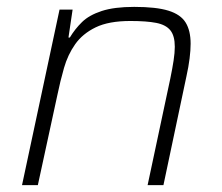

<svg xmlns="http://www.w3.org/2000/svg" viewBox="-20 -538 645 558"><path d="M44 0 153 -510H191L179 -429H183Q198 -454 218.5 -474Q239 -494 275.5 -506Q312 -518 370 -518Q434 -518 469.5 -507Q505 -496 519.5 -472.5Q534 -449 534 -411Q534 -392 531 -368Q528 -344 522 -317L455 0H409L475 -310Q481 -339 484.5 -362Q488 -385 488 -402Q488 -434 475 -450Q462 -466 434 -471.5Q406 -477 359 -477Q296 -477 258 -458.5Q220 -440 198.5 -409.5Q177 -379 166 -340.5Q155 -302 147 -263L90 0Z"/></svg>

Font: Saira Thin ExtraLight
Style: Italic
Weight: 250
Italic angle: -12°
Version: Version 1.101